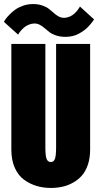

<svg xmlns="http://www.w3.org/2000/svg" viewBox="-26 -917 496 948"><path d="M297.5 -735Q271.5 -735 251.2 -741.8Q231 -748.5 218.2 -758.2Q205.5 -768 194.5 -777.8Q183.5 -787.5 171 -794.2Q158.5 -801 144.5 -801Q130 -801 116.2 -795.2Q102.5 -789.5 93.2 -781.5Q84 -773.5 77 -765.5Q70 -757.5 67 -752L63.5 -746L-6.5 -809Q-4.5 -814 1.5 -822.5Q7.5 -831 20.5 -844.5Q33.5 -858 49 -869.2Q64.5 -880.5 88 -888.8Q111.5 -897 136.5 -897Q162.5 -897 182.8 -890Q203 -883 215.8 -873Q228.5 -863 239.5 -853Q250.5 -843 263 -836Q275.5 -829 289.5 -829Q304 -829 317.5 -834.8Q331 -840.5 340 -848.8Q349 -857 355.8 -865.2Q362.5 -873.5 365.5 -879L368.5 -885L438.5 -821Q438 -820.5 433 -813.2Q428 -806 422.5 -799.5Q417 -793 407.8 -783.2Q398.5 -773.5 387.5 -765.8Q376.5 -758 363 -750.5Q349.5 -743 332.5 -739Q315.5 -735 297.5 -735ZM225 11Q188 11 155 1.2Q122 -8.5 93 -29.5Q64 -50.5 47 -88.5Q30 -126.5 30 -178V-700H198V-190Q198 -147 204.2 -132Q210.5 -117 225 -117Q239 -117 245 -132Q251 -147 251 -190V-700H419V-178Q419 -136.5 407.8 -103.5Q396.5 -70.5 377.8 -49.5Q359 -28.5 333.5 -14.5Q308 -0.5 281.2 5.2Q254.5 11 225 11Z"/></svg>

Font: League Mono Condensed ExtraBold
Style: Regular
Weight: 800
Width: 1
Designer: Tyler Finck
Foundry: The League of Moveable Type / Tyler Finck
Version: Version 2.210